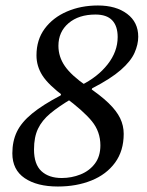

<svg xmlns="http://www.w3.org/2000/svg" viewBox="-20 -668 535 700"><path d="M191 12Q115 12 70 -18.5Q25 -49 25 -109Q25 -153 41.5 -187.5Q58 -222 97 -254Q136 -286 201 -320L205 -332L243 -309Q194 -280 163.5 -254.5Q133 -229 118.5 -198.5Q104 -168 104 -123Q104 -69 131 -44Q158 -19 205 -19Q241 -19 273.5 -32Q306 -45 326 -71.5Q346 -98 346 -138Q346 -188 315 -226Q284 -264 215 -315Q156 -359 134.5 -393Q113 -427 113 -466Q113 -523 143 -563.5Q173 -604 224 -626Q275 -648 337 -648Q403 -648 443.5 -617.5Q484 -587 484 -534Q484 -506 470.5 -475.5Q457 -445 420.5 -413Q384 -381 316 -346L312 -334L275 -357Q336 -387 372.5 -433.5Q409 -480 409 -533Q409 -573 389 -594Q369 -615 328 -615Q267 -615 230 -583.5Q193 -552 193 -501Q193 -461 216.5 -427Q240 -393 295 -355Q346 -321 375.5 -292.5Q405 -264 418 -237Q431 -210 431 -180Q431 -118 399.5 -75Q368 -32 313.5 -10Q259 12 191 12Z"/></svg>

Font: STIX Two Text
Style: Italic
Weight: 400
Italic angle: -12°
Designer: Ross Mills, John Hudson & Paul Hanslow, Tiro Typeworks Ltd; with prior portions MicroPress Inc. and Coen Hoffman, Elsevi
Foundry: Tiro Typeworks Ltd
Version: Version 2.13 b171